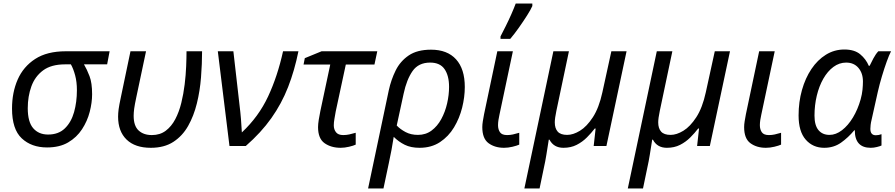

<svg xmlns="http://www.w3.org/2000/svg" viewBox="-20 -826 5061 1086"><path d="M246 8Q158 8 103 -43.5Q48 -95 48 -212Q48 -303 80 -376Q112 -449 179 -492.5Q246 -536 352 -536H600L586 -462H455Q472 -433 486.5 -395Q501 -357 501 -293Q501 -246 487.5 -193.5Q474 -141 444 -95Q414 -49 365.5 -20.5Q317 8 246 8ZM252 -65Q311 -65 347 -100Q383 -135 399 -192Q415 -249 415 -316Q415 -363 405 -400Q395 -437 381 -462H348Q270 -462 224 -428Q178 -394 157.5 -337.5Q137 -281 137 -214Q137 -136 168 -100.5Q199 -65 252 -65Z M833 10Q744 10 696 -36.5Q648 -83 648 -166Q648 -186 651 -208.5Q654 -231 663 -273L718 -536H806L751 -276Q742 -234 739 -211.5Q736 -189 736 -171Q736 -114 764 -88Q792 -62 839 -62Q885 -62 917.5 -86.5Q950 -111 971.5 -152Q993 -193 1005.5 -244Q1018 -295 1024.5 -348.5Q1031 -402 1033 -451Q1035 -500 1035 -536H1123Q1123 -465 1117 -388.5Q1111 -312 1093.5 -241Q1076 -170 1044 -113.5Q1012 -57 960.5 -23.5Q909 10 833 10Z M1278 0 1212 -536H1300L1335 -230Q1340 -190 1343 -152.5Q1346 -115 1348 -77Q1443 -166 1496.5 -280.5Q1550 -395 1581 -536H1668Q1646 -427 1609.5 -333.5Q1573 -240 1515 -158Q1457 -76 1370 0Z M1907 10Q1853 10 1816 -16Q1779 -42 1779 -107Q1779 -124 1783 -149Q1787 -174 1792 -198L1848 -461H1697L1704 -497L1799 -536H2114L2098 -461H1936L1879 -196Q1875 -173 1871.5 -153Q1868 -133 1868 -117Q1868 -94 1880.5 -78Q1893 -62 1921 -62Q1938 -62 1955 -65.5Q1972 -69 1992 -75V-8Q1980 -2 1954.5 4Q1929 10 1907 10Z M2062 240 2179 -315Q2192 -375 2218 -427.5Q2244 -480 2292 -512.5Q2340 -545 2418 -545Q2510 -545 2559.5 -490.5Q2609 -436 2609 -334Q2609 -277 2594 -217Q2579 -157 2548 -105.5Q2517 -54 2468.5 -22Q2420 10 2353 10Q2304 10 2269.5 -7Q2235 -24 2207 -52Q2201 -13 2194.5 21.5Q2188 56 2179 98L2149 240ZM2344 -63Q2388 -63 2421 -87.5Q2454 -112 2476 -152.5Q2498 -193 2509 -241Q2520 -289 2520 -335Q2520 -398 2494.5 -435Q2469 -472 2413 -472Q2347 -472 2313.5 -424Q2280 -376 2263 -296L2224 -116Q2244 -95 2274 -79Q2304 -63 2344 -63Z M2831 10Q2779 10 2743.5 -16Q2708 -42 2708 -107Q2708 -122 2711 -140.5Q2714 -159 2718 -180L2793 -536H2881L2805 -177Q2802 -164 2799.5 -148Q2797 -132 2797 -118Q2797 -94 2808 -78Q2819 -62 2848 -62Q2865 -62 2881 -65.5Q2897 -69 2917 -75V-8Q2904 -2 2879 4Q2854 10 2831 10ZM2811 -606V-620Q2824 -645 2840.5 -678Q2857 -711 2872 -745Q2887 -779 2897 -806H2991V-792Q2983 -773 2961.5 -739Q2940 -705 2914.5 -669Q2889 -633 2866 -606Z M2946 240 3110 -536H3198L3127 -199Q3118 -156 3118 -134Q3118 -100 3134.5 -81.5Q3151 -63 3188 -63Q3222 -63 3260.5 -86.5Q3299 -110 3333.5 -163Q3368 -216 3387 -303L3438 -536H3524L3410 0H3338L3349 -99H3344Q3325 -74 3299.5 -48.5Q3274 -23 3241.5 -6.5Q3209 10 3167 10Q3112 10 3088 -36H3084Q3082 -22 3078 2Q3074 26 3070.5 49Q3067 72 3064 86L3032 240Z M3531 240 3695 -536H3783L3712 -199Q3703 -156 3703 -134Q3703 -100 3719.5 -81.5Q3736 -63 3773 -63Q3807 -63 3845.5 -86.5Q3884 -110 3918.5 -163Q3953 -216 3972 -303L4023 -536H4109L3995 0H3923L3934 -99H3929Q3910 -74 3884.5 -48.5Q3859 -23 3826.5 -6.5Q3794 10 3752 10Q3697 10 3673 -36H3669Q3667 -22 3663 2Q3659 26 3655.5 49Q3652 72 3649 86L3617 240Z M4312 10Q4260 10 4224.5 -16Q4189 -42 4189 -107Q4189 -122 4192 -140.5Q4195 -159 4199 -180L4274 -536H4362L4286 -177Q4283 -164 4280.5 -148Q4278 -132 4278 -118Q4278 -94 4289 -78Q4300 -62 4329 -62Q4346 -62 4362 -65.5Q4378 -69 4398 -75V-8Q4385 -2 4360 4Q4335 10 4312 10Z M4642 10Q4578 10 4537.5 -36Q4497 -82 4497 -173Q4497 -249 4516 -316.5Q4535 -384 4569.5 -435.5Q4604 -487 4651.5 -516.5Q4699 -546 4756 -546Q4813 -546 4845.5 -519Q4878 -492 4894 -454H4899Q4907 -471 4920 -495.5Q4933 -520 4948 -536H5020Q5009 -515 4995.5 -477.5Q4982 -440 4968.5 -395Q4955 -350 4945 -306L4910 -149Q4906 -133 4904.5 -119.5Q4903 -106 4903 -97Q4903 -61 4934 -61Q4950 -61 4966 -67V-3Q4958 1 4940 5.5Q4922 10 4905 10Q4815 10 4815 -89H4812Q4778 -48 4737 -19Q4696 10 4642 10ZM4672 -63Q4708 -63 4742.5 -89.5Q4777 -116 4804.5 -161.5Q4832 -207 4848 -264Q4856 -293 4858.5 -318.5Q4861 -344 4861 -365Q4861 -412 4835.5 -442Q4810 -472 4766 -472Q4727 -472 4694 -447.5Q4661 -423 4637 -381Q4613 -339 4600 -285Q4587 -231 4587 -172Q4587 -117 4609.5 -90Q4632 -63 4672 -63Z"/></svg>

Font: Noto Sans IKEA
Style: Italic
Weight: 400
Italic angle: -12°
Designer: Monotype Design Team
Foundry: Monotype Imaging Inc.
Version: Version 2.001